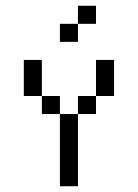

<svg xmlns="http://www.w3.org/2000/svg" viewBox="-20 -645 478 665"><path d="M312.5 -437.5H375V-312.5H312.5ZM250 -312.5H312.5V-250H250ZM187.5 -250H250V0H187.5ZM125 -312.5H187.5V-250H125ZM62.5 -437.5H125V-312.5H62.5ZM187.5 -562.5H250V-500H187.5ZM250 -625H312.5V-562.5H250Z"/></svg>

Font: Pixel Operator SC
Style: Regular
Weight: 400
Designer: Jayvee Enaguas (GrandChaos9000)
Foundry: The Grandoplex Project
Version: Version 1.4.1 (September 5, 2015)